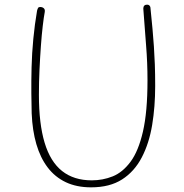

<svg xmlns="http://www.w3.org/2000/svg" viewBox="-20 -796 788 824"><path d="M139 -750Q141 -758 143.5 -762Q146 -766 152 -766Q162 -766 168 -760.5Q174 -755 172 -744Q168 -723 163.5 -685Q159 -647 155.5 -598.5Q152 -550 149.5 -496.5Q147 -443 147 -389Q147 -265 171.5 -183.5Q196 -102 246.5 -62Q297 -22 374 -22Q421 -22 463.5 -39Q506 -56 540 -101.5Q574 -147 593.5 -231.5Q613 -316 613 -451Q613 -527 607 -600.5Q601 -674 595 -759Q595 -767 599 -771.5Q603 -776 611 -776Q617 -776 620 -773.5Q623 -771 624.5 -767.5Q626 -764 626 -759Q631 -711 634.5 -672Q638 -633 640.5 -596.5Q643 -560 644.5 -519.5Q646 -479 646 -427Q646 -338 633 -259.5Q620 -181 588.5 -120.5Q557 -60 504 -26Q451 8 371 8Q309 8 262.5 -14Q216 -36 184.5 -77.5Q153 -119 136 -177.5Q119 -236 116 -309Q115 -344 114.5 -395.5Q114 -447 115.5 -507Q117 -567 123 -629.5Q129 -692 139 -750Z"/></svg>

Font: Playpen Sans Thin
Style: Regular
Weight: 250
Designer: Laura Meseguer, Veronika Burian, José Scaglione
Foundry: TypeTogether
Version: Version 1.001